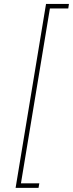

<svg xmlns="http://www.w3.org/2000/svg" viewBox="-20 -792 361 949"><path d="M57.1 136.7 207.5 -772.5H320.8L317.4 -750H226.6L83.5 114.3H174.3L170.4 136.7Z"/></svg>

Font: Inter Thin
Style: Italic
Weight: 250
Italic angle: -9.3988°
Designer: Rasmus Andersson
Foundry: rsms
Version: Version 4.001;git-66647c0bb